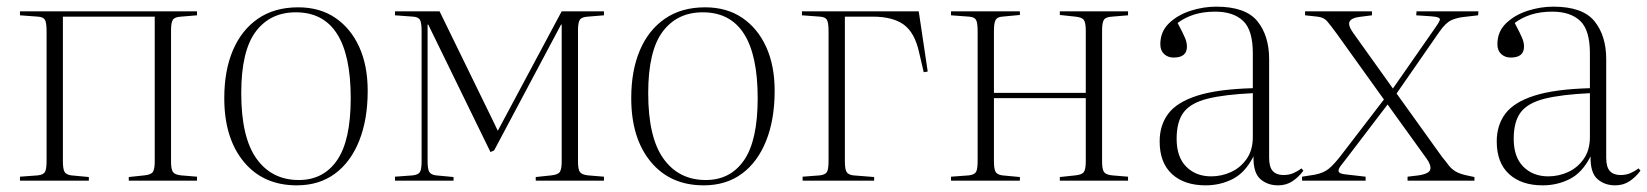

<svg xmlns="http://www.w3.org/2000/svg" viewBox="-20 -543 4950 577"><path d="M40 0V-12L94 -16Q110 -18 115 -26Q120 -34 120 -60V-449Q120 -475 115 -483.5Q110 -492 94 -493L40 -497V-509H572V-497L524 -493Q505 -492 499.5 -483.5Q494 -475 494 -452V-57Q494 -35 499.5 -26.5Q505 -18 524 -16L572 -12V0H367V-11L414 -16Q434 -18 439.5 -26.5Q445 -35 445 -58V-493H169V-59Q169 -35 174 -26.5Q179 -18 194 -16L247 -11V0Z M872 14Q771 14 712.5 -57Q654 -128 654 -248Q654 -331 680 -392Q706 -453 755.5 -487Q805 -521 876 -521Q941 -521 987.5 -489.5Q1034 -458 1059.5 -402Q1085 -346 1085 -270Q1085 -184 1059.5 -120Q1034 -56 986.5 -21Q939 14 872 14ZM878 -2Q952 -2 993 -61.5Q1034 -121 1034 -248Q1034 -506 869 -506Q792 -506 748.5 -448Q705 -390 705 -263Q705 -130 751 -66Q797 -2 878 -2Z M1167 0V-12L1221 -16Q1237 -18 1242 -26Q1247 -34 1247 -60V-449Q1247 -475 1242 -483.5Q1237 -492 1221 -493L1167 -497V-509H1301L1465 -173L1476 -150L1668 -509H1795V-497L1747 -493Q1728 -492 1722.5 -483.5Q1717 -475 1717 -452V-57Q1717 -35 1722.5 -26.5Q1728 -18 1747 -16L1795 -12V0H1590V-11L1637 -16Q1657 -18 1662.5 -26.5Q1668 -35 1668 -58V-469H1666L1465 -91L1454 -86L1267 -469H1265V-59Q1265 -35 1270 -26.5Q1275 -18 1290 -16L1343 -11V0Z M2095 14Q1994 14 1935.5 -57Q1877 -128 1877 -248Q1877 -331 1903 -392Q1929 -453 1978.5 -487Q2028 -521 2099 -521Q2164 -521 2210.5 -489.5Q2257 -458 2282.5 -402Q2308 -346 2308 -270Q2308 -184 2282.5 -120Q2257 -56 2209.5 -21Q2162 14 2095 14ZM2101 -2Q2175 -2 2216 -61.5Q2257 -121 2257 -248Q2257 -506 2092 -506Q2015 -506 1971.5 -448Q1928 -390 1928 -263Q1928 -130 1974 -66Q2020 -2 2101 -2Z M2392 0V-12L2444 -16Q2460 -18 2465 -26Q2470 -34 2470 -60V-449Q2470 -475 2465 -483.5Q2460 -492 2444 -493L2390 -497V-509H2741L2768 -328L2756 -326L2742 -386Q2729 -445 2696 -469Q2663 -493 2602 -493H2519V-59Q2519 -35 2524 -26.5Q2529 -18 2544 -16L2607 -11V0Z M2838 0V-12L2892 -16Q2908 -18 2913 -26Q2918 -34 2918 -60V-449Q2918 -475 2913 -483.5Q2908 -492 2892 -493L2838 -497V-509H3045V-498L2992 -493Q2977 -492 2972 -483Q2967 -474 2967 -450V-264H3243V-451Q3243 -474 3237.5 -482.5Q3232 -491 3212 -493L3165 -498V-509H3370V-497L3322 -493Q3303 -492 3297.5 -483.5Q3292 -475 3292 -452V-57Q3292 -35 3297.5 -26.5Q3303 -18 3322 -16L3370 -12V0H3165V-11L3212 -16Q3232 -18 3237.5 -26.5Q3243 -35 3243 -58V-248H2967V-59Q2967 -35 2972 -26.5Q2977 -18 2992 -16L3045 -11V0Z M3603 14Q3539 14 3502 -20Q3465 -54 3465 -118Q3465 -167 3491 -201.5Q3517 -236 3578 -255.5Q3639 -275 3745 -278V-383Q3745 -453 3715.5 -480.5Q3686 -508 3632 -508Q3596 -508 3568 -499Q3540 -490 3519 -474Q3536 -442 3541.5 -428.5Q3547 -415 3547 -403Q3547 -370 3507 -370Q3490 -370 3478.5 -380.5Q3467 -391 3467 -410Q3467 -448 3493 -473Q3519 -498 3557.5 -510.5Q3596 -523 3635 -523Q3723 -523 3758.5 -479.5Q3794 -436 3794 -365V-69Q3794 -41 3805 -29Q3816 -17 3837 -17Q3854 -17 3867.5 -23Q3881 -29 3891 -37L3897 -30Q3882 -10 3863.5 2Q3845 14 3821 14Q3789 14 3767.5 -5Q3746 -24 3747 -73Q3722 -24 3684.5 -5Q3647 14 3603 14ZM3620 -13Q3651 -13 3679.5 -26Q3708 -39 3726.5 -65.5Q3745 -92 3745 -131V-263Q3660 -259 3609.5 -246.5Q3559 -234 3537.5 -206Q3516 -178 3516 -126Q3516 -71 3545 -42Q3574 -13 3620 -13Z M3893 0V-12L3931 -18Q3958 -23 3974 -36.5Q3990 -50 4010 -76L4139 -244L3997 -442Q3978 -468 3968 -479.5Q3958 -491 3939 -493L3902 -497V-509H4103V-497L4064 -492Q4042 -489 4036 -478.5Q4030 -468 4046 -445L4166 -277L4290 -455Q4304 -474 4307 -483Q4310 -492 4281 -494L4236 -497L4237 -509H4423L4422 -497L4379 -492Q4359 -490 4342 -482.5Q4325 -475 4306 -448L4177 -262L4314 -71Q4325 -58 4333 -47Q4341 -36 4354 -28Q4367 -20 4392 -15L4411 -11V0H4210V-12L4243 -16Q4276 -21 4278.5 -34.5Q4281 -48 4266 -68L4150 -229L4028 -69Q4017 -55 4009 -44.5Q4001 -34 4003 -27.5Q4005 -21 4023 -19L4084 -12V0Z M4616 14Q4552 14 4515 -20Q4478 -54 4478 -118Q4478 -167 4504 -201.5Q4530 -236 4591 -255.5Q4652 -275 4758 -278V-383Q4758 -453 4728.5 -480.5Q4699 -508 4645 -508Q4609 -508 4581 -499Q4553 -490 4532 -474Q4549 -442 4554.5 -428.5Q4560 -415 4560 -403Q4560 -370 4520 -370Q4503 -370 4491.5 -380.5Q4480 -391 4480 -410Q4480 -448 4506 -473Q4532 -498 4570.5 -510.5Q4609 -523 4648 -523Q4736 -523 4771.5 -479.5Q4807 -436 4807 -365V-69Q4807 -41 4818 -29Q4829 -17 4850 -17Q4867 -17 4880.5 -23Q4894 -29 4904 -37L4910 -30Q4895 -10 4876.5 2Q4858 14 4834 14Q4802 14 4780.5 -5Q4759 -24 4760 -73Q4735 -24 4697.5 -5Q4660 14 4616 14ZM4633 -13Q4664 -13 4692.5 -26Q4721 -39 4739.5 -65.5Q4758 -92 4758 -131V-263Q4673 -259 4622.5 -246.5Q4572 -234 4550.5 -206Q4529 -178 4529 -126Q4529 -71 4558 -42Q4587 -13 4633 -13Z"/></svg>

Font: Display Extralight
Style: Regular
Weight: 200
Designer: Latin by Veronika Burian and Jose Scaglione. Greek by Irene Vlachou. Cyrillic by Vera Evstafieva.
Foundry: TypeTogether
Version: Version 3.002